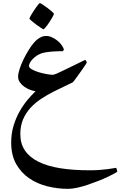

<svg xmlns="http://www.w3.org/2000/svg" viewBox="-20 -724 772 1232"><path d="M732.4 376Q732.4 379.4 715.8 388.4Q699.2 397.5 672.9 410.2Q646.5 422.9 612.5 436.3Q578.6 449.7 543.9 461.4Q509.3 473.1 475.8 480.5Q442.4 487.8 417 487.8Q350.1 487.8 284.7 471.7Q219.2 455.6 167.2 419.9Q115.2 384.3 83.5 327.9Q51.8 271.5 51.8 190.9Q51.8 132.8 67.1 82.5Q82.5 32.2 106 -9.3Q129.4 -50.8 157 -83.5Q184.6 -116.2 208 -138.7Q192.4 -140.6 172.9 -147.9Q153.3 -155.3 136.2 -167.2Q119.1 -179.2 107.7 -195.6Q96.2 -211.9 96.2 -231.9Q96.2 -252 105.7 -281.2Q115.2 -310.5 130.1 -341.3Q145 -372.1 162.4 -400.4Q179.7 -428.7 194.8 -446.8Q208.5 -462.9 220.9 -472.2Q233.4 -481.4 243.9 -486.3Q254.4 -491.2 263.2 -492.2Q272 -493.2 277.8 -493.2Q295.9 -493.2 314.9 -483.9Q327.6 -478 339.8 -469.5Q352.1 -460.9 362.1 -450.7Q372.1 -440.4 379.2 -429Q386.2 -417.5 390.1 -407.2Q388.7 -403.8 387.2 -401.4Q384.8 -395.5 382.3 -395.5Q377 -395.5 359.6 -395.3Q342.3 -395 320.3 -393.6Q298.3 -392.1 276.9 -388.7Q255.4 -385.3 242.2 -380.4Q218.8 -370.6 204.1 -358.4Q189.5 -346.2 180.7 -334.5Q171.9 -322.8 168.7 -313.7Q165.5 -304.7 165.5 -302.2Q165.5 -290 183.8 -279.3Q202.1 -268.6 227.3 -261Q252.4 -253.4 278.3 -248.8Q304.2 -244.1 318.4 -244.1Q326.2 -244.1 344.7 -252.4Q356.9 -257.8 375.5 -266.6Q394 -275.4 413.8 -284.9Q433.6 -294.4 453.6 -304.2Q473.6 -314 489.7 -322Q505.9 -330.1 516.1 -335Q526.4 -339.8 527.3 -339.8Q527.8 -339.8 529.5 -337.4Q531.2 -335 532.7 -332.3Q534.2 -329.6 535.6 -326.7Q537.1 -323.7 537.1 -322.8Q537.1 -321.3 530.8 -311.8Q524.4 -302.2 514.9 -288.3Q505.4 -274.4 494.1 -258.8Q482.9 -243.2 472.9 -229.2Q462.9 -215.3 455.8 -206.1Q448.7 -196.8 447.3 -195.8Q418.5 -181.2 387.5 -167Q356.4 -152.8 324.2 -136.2Q283.7 -115.7 244.9 -90.3Q206.1 -64.9 176.3 -32.7Q146.5 -0.5 128.4 41Q110.4 82.5 110.4 136.7Q110.4 197.8 140.1 241.7Q169.9 285.6 227.1 314Q284.2 342.3 366.7 355.5Q449.2 368.7 554.2 368.7Q589.8 368.7 619.4 366.5Q648.9 364.3 671.1 361.3Q693.4 358.4 707.3 355.7Q721.2 353 725.1 353Q725.6 353 727.1 356.4Q728.5 359.9 729.7 364Q731 368.2 731.7 371.8Q732.4 375.5 732.4 376ZM326.2 -634.8Q326.2 -632.3 322 -624.3Q317.9 -616.2 311.5 -605.2Q305.2 -594.2 297.1 -582Q289.1 -569.8 281.5 -559.8Q273.9 -549.8 267.6 -543Q261.2 -536.1 258.8 -536.1Q256.8 -536.1 242.2 -545.7Q227.5 -555.2 211.4 -567.1Q195.3 -579.1 182.1 -590.3Q168.9 -601.6 168.9 -604.5Q168.9 -606.9 173.1 -615.5Q177.2 -624 184.1 -635Q190.9 -646 199 -658.2Q207 -670.4 214.4 -680.4Q221.7 -690.4 227.5 -697.3Q233.4 -704.1 235.8 -704.1Q239.7 -704.1 254.4 -694.3Q269 -684.6 285.2 -672.6Q301.3 -660.6 313.7 -649.4Q326.2 -638.2 326.2 -634.8Z"/></svg>

Font: Accordance
Style: Bold
Weight: 700
Version: Version 1.2 (build January 31, 2020) Miklal Software Solutio